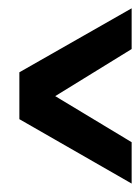

<svg xmlns="http://www.w3.org/2000/svg" viewBox="-20 -452 335 460"><path d="M295.4 -12.2 26.4 -166.5V-278.8L295.4 -432.1V-334.5L112.3 -221.7L295.4 -111.3Z"/></svg>

Font: Keraleeyam
Style: Regular
Weight: 400
Designer: Hussain K. H.
Foundry: Swathanthra Malayalam Computing(SMC) http://smc.org.in
Version: Version 3.0.0+20221109